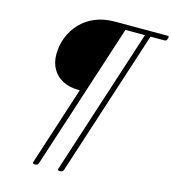

<svg xmlns="http://www.w3.org/2000/svg" viewBox="-198 -1267 1620 1814"><g transform="rotate(15 612.5 -360.5)"><path d="M315 389Q288 389 295 370L544 -398H527Q443 -398 378.5 -431Q314 -464 278 -525Q242 -586 242 -669Q242 -758 273.5 -837.5Q305 -917 364 -979Q423 -1041 506.5 -1075.5Q590 -1110 695 -1110H1213Q1221 -1110 1224 -1105Q1227 -1100 1222 -1086Q1218 -1072 1212 -1066Q1206 -1060 1197 -1060H1058L594 370Q587 389 560 389Q533 389 540 370L1004 -1060H813L349 370Q342 389 315 389Z"/></g></svg>

Font: Playwrite CU ExtraLight
Style: Regular
Weight: 250
Designer: Veronika Burian, José Scaglione
Foundry: TypeTogether
Version: Version 1.002